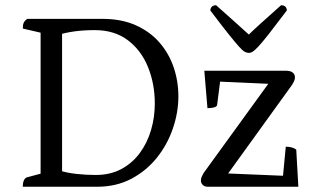

<svg xmlns="http://www.w3.org/2000/svg" viewBox="-20 -713 1194 733"><path d="M67 0Q67 -16 71.5 -25Q76 -34 83 -36L150 -54L135 -38V-602L149 -585L67 -604Q67 -618 70.5 -626Q74 -634 84 -641H371Q444 -641 498.5 -616.5Q553 -592 589 -550.5Q625 -509 643 -456Q661 -403 661 -345Q661 -284 640 -222.5Q619 -161 579 -111Q539 -61 481.5 -30.5Q424 0 350 0ZM345 -45Q401 -45 443 -67.5Q485 -90 513.5 -128.5Q542 -167 556.5 -216Q571 -265 571 -318Q571 -393 545 -457Q519 -521 468 -559.5Q417 -598 342 -598Q298 -598 263 -593Q228 -588 204 -580L217 -595V-48L207 -62Q236 -53 272 -49Q308 -45 345 -45ZM774 0Q761 0 754 -7Q747 -14 747 -24Q747 -31 750 -38Q753 -45 757 -52L1018 -412L1051 -391L805 -402L823 -423L809 -313Q808 -307 801.5 -304.5Q795 -302 787 -301Q779 -300 772 -300L760 -443H1070Q1089 -443 1097.5 -436Q1106 -429 1106 -418Q1106 -411 1103 -404Q1100 -397 1095 -389L836 -30L797 -53L1084 -41L1058 -16L1071 -153Q1082 -153 1092.5 -150.5Q1103 -148 1111 -142L1119 0ZM930 -511Q922 -511 914 -515.5Q906 -520 892 -535.5Q878 -551 852 -583.5Q826 -616 783 -673Q783 -682 789 -687.5Q795 -693 805 -693Q852 -651 882 -624.5Q912 -598 930 -581Q947 -598 976.5 -624.5Q1006 -651 1053 -693Q1064 -693 1069.5 -687.5Q1075 -682 1075 -673Q1032 -616 1006.5 -583.5Q981 -551 966.5 -535.5Q952 -520 944.5 -515.5Q937 -511 930 -511Z"/></svg>

Font: Petrona
Style: Regular
Weight: 400
Designer: Ringo R. Seeber
Foundry: Ringo R. Seeber
Version: Version 2.001; ttfautohint (v1.8.3)